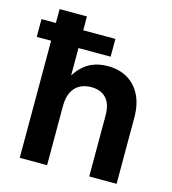

<svg xmlns="http://www.w3.org/2000/svg" viewBox="-127 -817 814 907"><g transform="rotate(15 280.5 -364.0)"><path d="M186.5 -289.1V0H52.7V-727.5H186.5V-382.8H159.7Q184.6 -451.7 229.7 -489Q274.9 -526.4 343.8 -526.4Q398.4 -526.4 439.5 -502.7Q480.5 -479 503.4 -433.6Q526.4 -388.2 526.4 -322.8V0H392.6V-299.3Q392.6 -354 366.7 -382.1Q340.8 -410.2 293.5 -410.2Q262.2 -410.2 238 -397.5Q213.9 -384.8 200.2 -357.9Q186.5 -331.1 186.5 -289.1ZM-17.6 -572.8V-659.7H343.8V-572.8Z"/></g></svg>

Font: Inter Cardless Display
Style: Bold
Weight: 700
Designer: Rasmus Andersson
Foundry: rsms
Version: Version 4.001;git-9221beed3